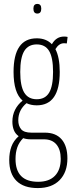

<svg xmlns="http://www.w3.org/2000/svg" viewBox="-20 -737 371 977"><path d="M167 -201Q137 -201 115 -212Q73 -177 73 -125Q73 -97 87.5 -79.5Q102 -62 140 -62H208Q264 -62 293.5 -28Q323 6 323 69Q323 139 283.5 179.5Q244 220 172 220Q101 220 64 183.5Q27 147 27 77Q27 39 38 9Q49 -21 75 -44Q58 -56 50.5 -75Q43 -94 43 -118Q43 -151 56.5 -178Q70 -205 95 -225Q49 -264 49 -371Q49 -542 167 -542Q215 -542 244 -512Q266 -551 306 -551Q317 -551 324 -549L320 -516Q316 -517 306 -517Q280 -517 262 -487Q284 -445 284 -371Q284 -201 167 -201ZM167 -232Q210 -232 230 -265.5Q250 -299 250 -371Q250 -444 230 -477.5Q210 -511 167 -511Q124 -511 103.5 -477.5Q83 -444 83 -371Q83 -299 103.5 -265.5Q124 -232 167 -232ZM59 72Q59 188 174 188Q230 188 259.5 157.5Q289 127 289 71Q289 24 267 -2Q245 -28 204 -28H138Q115 -28 98 -34Q77 -13 68 13Q59 39 59 72ZM170 -668Q150 -668 150 -693Q150 -717 170 -717Q190 -717 190 -693Q190 -668 170 -668Z"/></svg>

Font: Georama Condensed ExtraLight
Style: Regular
Weight: 200
Width: 3
Designer: Jean-Baptiste Levee
Foundry: Production Type
Version: Version 1.000